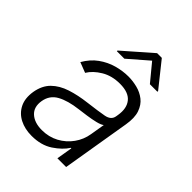

<svg xmlns="http://www.w3.org/2000/svg" viewBox="-213 -856 982 982"><g transform="rotate(45 278.0 -364.5)"><path d="M188.9 12.4Q139.6 12.4 101.9 -6.9Q64.3 -26.3 46 -63Q27.7 -99.8 35.9 -152.3Q45.1 -206.3 77.2 -238.1Q109.4 -269.9 159.4 -286.2Q209.5 -302.6 272.4 -310Q342 -318.5 380.1 -325.6Q418.3 -332.7 423.7 -363.3L425.8 -376.1Q435 -431.8 408.7 -464Q382.5 -496.1 320.7 -496.1Q261.7 -496.1 218.6 -470Q175.4 -443.9 154.5 -409.1L98.4 -430.8Q123.9 -475.5 161.2 -502.3Q198.5 -529.1 241.1 -541Q283.7 -552.9 325.3 -552.9Q356.5 -552.9 389 -544.7Q421.5 -536.6 447.3 -516.5Q473 -496.4 485.3 -460.9Q497.5 -425.4 488.3 -370.4L426.5 0H363.3L377.8 -86.3H373.9Q351.2 -50.1 304.2 -18.8Q257.1 12.4 188.9 12.4ZM204.9 -45.5Q255.3 -45.5 296.3 -67.6Q337.4 -89.8 364 -127.1Q390.6 -164.4 397.7 -209.2L410.9 -288Q400.2 -279.1 373.6 -272.5Q346.9 -266 316.6 -261.7Q286.2 -257.5 263.8 -254.6Q193.2 -246.1 150.4 -222.7Q107.6 -199.2 99.4 -149.5Q91.3 -100.1 121.3 -72.8Q151.3 -45.5 204.9 -45.5ZM245.3 -602.3 352.9 -695.7 429.9 -602.3H484.3L484.5 -607.2L377.8 -740.8H343.7L191.2 -607.2L190.9 -602.3Z"/></g></svg>

Font: Inter UI Light
Style: Italic
Weight: 300
Italic angle: 9.39999°
Designer: Rasmus Andersson
Foundry: rsms
Version: 3.2;8d6f07862